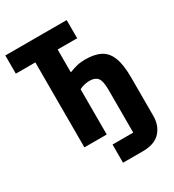

<svg xmlns="http://www.w3.org/2000/svg" viewBox="-209 -816 1019 1125"><g transform="rotate(-30 300.0 -253.5)"><path d="M288 68H428V-223Q428 -282 411 -302.5Q394 -323 358 -323Q339 -323 321 -318.5Q303 -314 288 -306V0H137V-575H5V-698H420V-575H288V-422H293Q314 -431 340 -437.5Q366 -444 397 -444Q461 -444 501 -423Q541 -402 560 -352.5Q579 -303 579 -219V42Q579 107 540.5 149Q502 191 422 191H288Z"/></g></svg>

Font: Lilex Nerd Font
Style: Bold
Weight: 700
Designer: Mike Abbink, Paul van der Laan, Pieter van Rosmalen, Mikhael Khrustik
Foundry: Mikhael Khrustik
Version: Version 2.400; ttfautohint (v1.8.4.7-5d5b);Nerd Fonts 3.3.0